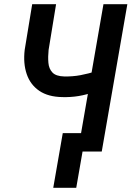

<svg xmlns="http://www.w3.org/2000/svg" viewBox="-20 -731 634 926"><path d="M135.3 -710.9H250.5L214.4 -490.2Q210.9 -457 213.4 -428.2Q215.8 -399.4 232.9 -381.3Q250 -363.3 289.1 -362.3Q308.6 -361.8 328.4 -363.3Q348.1 -364.7 367.9 -368.4Q387.7 -372.1 406.7 -377Q425.8 -381.8 444.3 -388.2L434.6 -288.6Q416.5 -281.2 397.5 -276.1Q378.4 -271 358.9 -267.8Q339.4 -264.6 319.8 -263.4Q300.3 -262.2 281.2 -262.7Q212.4 -263.7 169.4 -293Q126.5 -322.3 108.9 -373.5Q91.3 -424.8 99.1 -490.7ZM479 -710.9H594.2L470.7 0H355.5ZM393.6 -88.9 347.7 174.8H236.8L282.7 -88.9Z"/></svg>

Font: Roboto Condensed Medium
Style: Italic
Weight: 500
Italic angle: -12°
Designer: Christian Robertson
Foundry: Google
Version: Version 3.0; 2020